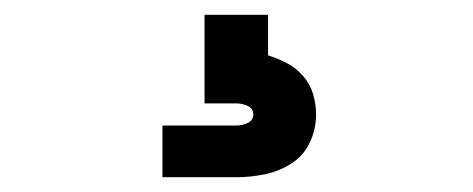

<svg xmlns="http://www.w3.org/2000/svg" viewBox="-20 -20 640 260"><path d="M200 220V150H300Q308 150 315.5 146.5Q323 143 323 135Q323 127 315.5 123.5Q308 120 300 120H257V0H343V55Q356 59 368.5 65.5Q381 72 390.5 83Q400 94 404 107.5Q408 121 408 135Q408 155 399.5 173Q391 191 374.5 201.5Q358 212 338.5 216Q319 220 300 220Z"/></svg>

Font: Iosevka Custom Heavy Extended
Style: Regular
Weight: 900
Width: 7
Monospace: yes
Designer: Belleve Invis
Foundry: Belleve Invis
Version: Version 11.2.4; ttfautohint (v1.8.4)